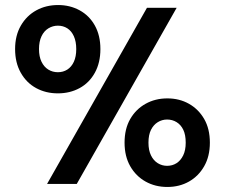

<svg xmlns="http://www.w3.org/2000/svg" viewBox="-20 -731 894 763"><path d="M167 0 564 -700H682L285 0ZM645 12Q597 12 558.5 -9.5Q520 -31 497.5 -70.5Q475 -110 475 -164Q475 -219 497.5 -258Q520 -297 558.5 -318.5Q597 -340 645 -340Q693 -340 731 -318.5Q769 -297 791.5 -258Q814 -219 814 -164Q814 -110 791.5 -70.5Q769 -31 731 -9.5Q693 12 645 12ZM644 -72Q665 -72 681.5 -82.5Q698 -93 708 -113.5Q718 -134 718 -164Q718 -195 708.5 -215Q699 -235 682 -245.5Q665 -256 644 -256Q624 -256 607 -245.5Q590 -235 580 -215Q570 -195 570 -164Q570 -134 580 -113.5Q590 -93 607 -82.5Q624 -72 644 -72ZM210 -360Q162 -360 123.5 -381Q85 -402 62.5 -442Q40 -482 40 -536Q40 -590 63 -629.5Q86 -669 124.5 -690Q163 -711 211 -711Q258 -711 296.5 -690Q335 -669 357 -629.5Q379 -590 379 -536Q379 -482 357 -442Q335 -402 296.5 -381Q258 -360 210 -360ZM210 -444Q231 -444 247.5 -454.5Q264 -465 273.5 -485.5Q283 -506 283 -536Q283 -566 273.5 -587Q264 -608 247.5 -618.5Q231 -629 210 -629Q190 -629 172.5 -618.5Q155 -608 145 -587Q135 -566 135 -536Q135 -506 145 -485.5Q155 -465 172 -454.5Q189 -444 210 -444Z"/></svg>

Font: DM Sans 28pt SemiBold
Style: Regular
Weight: 600
Version: Version 4.004;gftools[0.9.30]